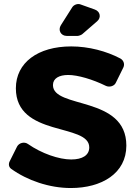

<svg xmlns="http://www.w3.org/2000/svg" viewBox="-20 -942 684 968"><path d="M458 -894 385 -920C371 -925 352 -918 344 -905L287 -815C271 -790 287 -761 316 -761H372C377 -761 391 -766 395 -770L470 -835C491 -853 486 -884 458 -894ZM339 -708C171 -708 60 -626 60 -497C60 -249 430 -323 430 -199C430 -159 395 -138 339 -138C277 -138 190 -168 121 -216C103 -229 76 -222 66 -203L30 -131C22 -117 23 -101 36 -91C118 -32 229 6 337 6C493 6 617 -68 617 -208C617 -461 247 -392 247 -513C247 -547 278 -564 324 -564C372 -564 447 -542 514 -509C531 -501 556 -507 564 -525L602 -602C610 -619 603 -638 587 -647C517 -684 427 -708 339 -708Z"/></svg>

Font: Trueno
Style: RoundBd
Weight: 700
Designer: Julieta Ulanovsky, Jasper
Foundry: Julieta Ulanovsky, Cannot Into Space Fonts
Version: Version 3.001